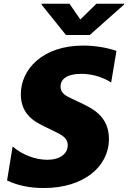

<svg xmlns="http://www.w3.org/2000/svg" viewBox="-20 -976 670 1006"><path d="M344.1 -956.3H198.5L197.8 -951.7L325.6 -792.6H450.3L629.6 -951.7L630.3 -956.3H485.1L400.9 -873.9ZM209.5 9.2C418 9.2 550.8 -101.9 550.8 -248.6C550.8 -369.3 460.2 -409.8 396.3 -440L362.6 -456C326.3 -473 297.2 -486.2 297.2 -522.7C297.2 -563.2 334.2 -589.1 405.2 -589.1C453.8 -589.1 509.6 -577.1 562.5 -544L590.2 -709.5C533 -728.7 471.9 -737.2 415.5 -737.2C203.8 -737.2 89.1 -613.3 89.1 -481.9C89.1 -372.2 169 -334.5 213.8 -312.9L268.1 -286.2C300.4 -270.2 334.9 -255 334.9 -214.8C334.9 -170.8 294.4 -138.8 228 -138.8C168.3 -138.8 97.3 -163.4 46.2 -208.8L17 -30.5C73.2 -3.2 139.2 9.2 209.5 9.2Z"/></svg>

Font: TID UI Extra Bold
Style: Italic
Weight: 800
Italic angle: -9.39999°
Designer: The TID Project Authors
Foundry: Bakken & Bæck
Version: Version 1.001;hotconv 1.0.109;makeotfexe 2.5.65596